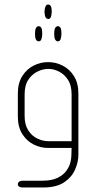

<svg xmlns="http://www.w3.org/2000/svg" viewBox="-20 -655 428 850"><path d="M177 -605Q178 -620 182 -627.5Q186 -635 193 -635Q201 -635 205 -627.5Q209 -620 209 -605V-601Q208 -585 204.5 -578Q201 -571 194 -571Q186 -571 182 -578Q178 -585 177 -601ZM151 -472Q144 -472 139.5 -479.5Q135 -487 135 -503V-507Q135 -524 139.5 -531.5Q144 -539 151 -539Q159 -539 163 -531.5Q167 -524 167 -507V-503Q166 -487 162.5 -479.5Q159 -472 151 -472ZM236 -472Q229 -472 224.5 -479.5Q220 -487 220 -503V-507Q220 -524 224.5 -531.5Q229 -539 236 -539Q244 -539 248 -531.5Q252 -524 252 -507V-503Q251 -487 247.5 -479.5Q244 -472 236 -472ZM297 0H193Q159 0 128.5 -15.5Q98 -31 78.5 -62Q59 -93 59 -139V-241Q59 -287 78.5 -318Q98 -349 128.5 -364.5Q159 -380 193 -380Q227 -380 257.5 -364.5Q288 -349 307.5 -318Q327 -287 327 -241V31Q327 62 312.5 95.5Q298 129 264 152Q230 175 171 175H80Q70 175 64.5 171Q59 167 59 161Q59 154 64.5 149.5Q70 145 80 145H167Q209 145 234.5 132.5Q260 120 273.5 101.5Q287 83 291.5 64.5Q296 46 296 34ZM297 -30V-237Q297 -277 281 -301.5Q265 -326 241.5 -338Q218 -350 194 -350Q170 -350 145.5 -338Q121 -326 105 -301.5Q89 -277 89 -237V-142Q89 -103 105 -78Q121 -53 145.5 -41.5Q170 -30 194 -30Z"/></svg>

Font: Beiruti ExtraLight
Style: Regular
Weight: 250
Designer: Arlette Boutros
Foundry: Boutros
Version: Version 1.41